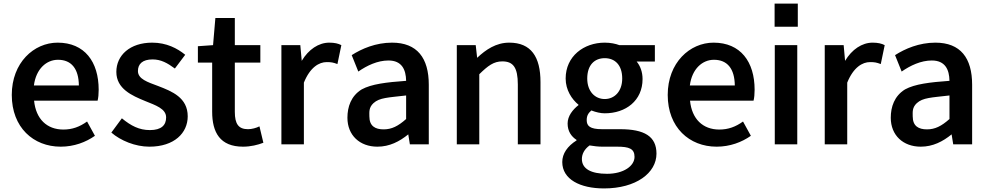

<svg xmlns="http://www.w3.org/2000/svg" viewBox="-20 -809 5541 1076"><path d="M320 13C395 13 461 -12 512 -48L468 -128C426 -98 385 -83 335 -83C243 -83 181 -142 171 -245H527C531 -261 533 -281 533 -306C533 -463 454 -570 303 -570C170 -570 46 -458 46 -277C46 -95 167 13 320 13ZM422 -330H170C182 -424 241 -474 305 -474C380 -474 421 -424 422 -330Z M817 13C957 13 1032 -64 1032 -157C1032 -262 944 -297 866 -327C807 -349 753 -366 753 -411C753 -450 778 -476 835 -476C882 -476 918 -456 960 -425L1018 -502C974 -538 913 -570 833 -570C708 -570 632 -499 632 -406C632 -311 720 -273 793 -243C852 -219 911 -200 911 -151C911 -108 885 -80 820 -80C760 -80 714 -104 663 -146L604 -66C656 -21 738 13 817 13Z M1342 13C1385 13 1425 3 1456 -9L1434 -101C1417 -92 1391 -85 1370 -85C1317 -85 1296 -114 1296 -182V-458H1439V-556H1296V-708H1187L1174 -556L1089 -550V-458H1169V-183C1169 -67 1213 13 1342 13Z M1671 -468 1663 -556H1557V0H1683V-346C1718 -432 1768 -461 1811 -461C1836 -461 1847 -459 1871 -450L1893 -556C1876 -565 1855 -570 1825 -570C1766 -570 1709 -532 1671 -468Z M2095 13C2163 13 2219 -16 2268 -56L2277 0H2383V-334C2383 -484 2318 -570 2177 -570C2086 -570 2007 -536 1951 -500L1988 -408C2037 -442 2096 -470 2157 -470C2232 -470 2255 -419 2256 -356C2145 -348 2062 -338 2007 -308C1947 -271 1927 -210 1927 -149C1927 -51 1996 13 2095 13ZM2050 -157C2050 -180 2046 -206 2073 -231C2107 -262 2154 -262 2256 -274V-142C2211 -102 2175 -84 2130 -84C2083 -84 2050 -102 2050 -157Z M2654 -485 2646 -556H2540V0H2666V-393C2715 -441 2747 -465 2795 -465C2856 -465 2882 -431 2882 -335V0H3009V-349C3009 -491 2956 -570 2834 -570C2760 -570 2703 -531 2654 -485Z M3365 247C3545 247 3659 160 3659 52C3659 -45 3591 -85 3455 -85H3354C3286 -85 3268 -103 3268 -136C3268 -162 3278 -176 3294 -190C3320 -180 3346 -174 3369 -174C3487 -174 3581 -245 3581 -366C3581 -406 3568 -440 3548 -464H3650V-556H3451C3430 -564 3401 -570 3369 -570C3252 -570 3150 -494 3150 -369C3150 -305 3184 -253 3222 -222V-220C3190 -195 3161 -159 3161 -117C3161 -73 3182 -44 3211 -25V-22C3160 10 3131 52 3131 99C3131 196 3231 247 3365 247ZM3241 82C3241 55 3254 28 3284 6C3308 10 3332 13 3356 13H3439C3505 13 3536 24 3536 70C3536 121 3475 165 3382 165C3292 165 3241 137 3241 82ZM3271 -369C3271 -445 3312 -483 3369 -483C3426 -483 3467 -445 3467 -369C3467 -296 3423 -254 3369 -254C3315 -254 3271 -296 3271 -369Z M3996 13C4071 13 4137 -12 4188 -48L4144 -128C4102 -98 4061 -83 4011 -83C3919 -83 3857 -142 3847 -245H4203C4207 -261 4209 -281 4209 -306C4209 -463 4130 -570 3979 -570C3846 -570 3722 -458 3722 -277C3722 -95 3843 13 3996 13ZM4098 -330H3846C3858 -424 3917 -474 3981 -474C4056 -474 4097 -424 4098 -330Z M4321 -659H4451V-789H4321ZM4322 -556V0H4448V-556Z M4716 -468 4708 -556H4602V0H4728V-346C4763 -432 4813 -461 4856 -461C4881 -461 4892 -459 4916 -450L4938 -556C4921 -565 4900 -570 4870 -570C4811 -570 4754 -532 4716 -468Z M5140 13C5208 13 5264 -16 5313 -56L5322 0H5428V-334C5428 -484 5363 -570 5222 -570C5131 -570 5052 -536 4996 -500L5033 -408C5082 -442 5141 -470 5202 -470C5277 -470 5300 -419 5301 -356C5190 -348 5107 -338 5052 -308C4992 -271 4972 -210 4972 -149C4972 -51 5041 13 5140 13ZM5095 -157C5095 -180 5091 -206 5118 -231C5152 -262 5199 -262 5301 -274V-142C5256 -102 5220 -84 5175 -84C5128 -84 5095 -102 5095 -157Z"/></svg>

Font: Bithumb Trading Sans Semibold
Style: Regular
Weight: 600
Designer: Ham Hyungwon
Foundry: Bithumb
Version: Version 0.500;FEAKit 1.0